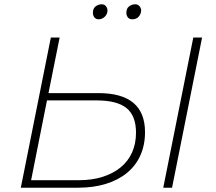

<svg xmlns="http://www.w3.org/2000/svg" viewBox="-20 -875 1005 895"><path d="M439 -441Q656 -441 656 -259Q656 -199 634.5 -151Q613 -103 572.5 -69.5Q532 -36 474 -18Q416 0 344 0H77L217 -700H258L206 -441ZM347 -35Q409 -35 458 -50.5Q507 -66 542 -94.5Q577 -123 595.5 -164Q614 -205 614 -257Q614 -335 570 -371Q526 -407 429 -407H199L125 -35ZM881 -700H922L782 0H741ZM440 -785Q427 -785 420 -794Q413 -803 413 -815Q413 -836 426 -845.5Q439 -855 454 -855Q467 -855 474 -846Q481 -837 481 -826Q481 -809 468.2 -797Q455.5 -785 440 -785ZM596 -785Q583 -785 576 -794Q569 -803 569 -815Q569 -836 582 -845.5Q595 -855 610 -855Q623 -855 630.5 -846Q638 -837 638 -826Q638 -811.5 627.2 -798.2Q616.5 -785 596 -785Z"/></svg>

Font: Argentum Sans ExtraLight
Style: Italic
Weight: 200
Italic angle: -11°
Designer: Julieta Ulanovsky (font), Cristiano Sobral (main changes and remaster)
Foundry: Julieta Ulanovsky (font), Cristiano Sobral (main changes and remaster)
Version: Version 2.007;June 15, 2022;FontCreator 14.0.0.2814 64-bit; 